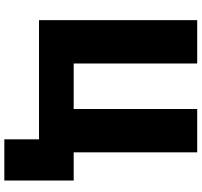

<svg xmlns="http://www.w3.org/2000/svg" viewBox="-42 -728 930 886"><g transform="rotate(90 423.0 -285.0)"><path d="M683 -160H813V160H623V0H73V-730H273V-160H483V-730H683Z"/></g></svg>

Font: M PLUS 1p Black
Style: Regular
Weight: 900
Version: Version 1.061